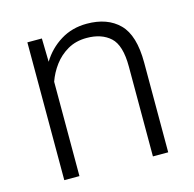

<svg xmlns="http://www.w3.org/2000/svg" viewBox="-85 -625 719 711"><g transform="rotate(-15 275.0 -269.0)"><path d="M292.5 -487.3Q251 -487.3 219.7 -469.2Q188.5 -451.2 167.2 -422.6Q146 -394 134.8 -361.8V0H76.7V-528.3H132.3L134.3 -438.5Q161.6 -483.4 205.8 -510.7Q250 -538.1 306.6 -538.1Q385.7 -538.1 430.4 -493.4Q475.1 -448.7 475.1 -344.2V0H416.5V-344.7Q416.5 -426.3 383.1 -456.8Q349.6 -487.3 292.5 -487.3Z"/></g></svg>

Font: Vazirmatn RD ExtraLight
Style: Regular
Weight: 200
Designer: Saber Rastikerdar
Foundry: Saber Rastikerdar
Version: Version 32.102